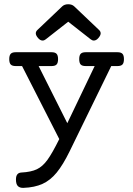

<svg xmlns="http://www.w3.org/2000/svg" viewBox="-20 -702 640 922"><path d="M575.2 -418Q575.2 -399.9 568.1 -392.3Q561 -384.8 544.4 -384.8H514.2L314.5 24.4Q282.7 89.4 252.4 126.5Q222.2 163.6 184.3 180.9Q146.5 198.2 92.3 200.2Q75.2 200.7 65.9 191.7Q56.6 182.6 56.6 159.7Q56.6 127.9 82.5 126.5Q129.4 124 157 110.8Q184.6 97.7 207.8 65.7Q231 33.7 264.6 -34.2L85.9 -384.8H55.2Q38.6 -384.8 31.5 -392.3Q24.4 -399.9 24.4 -418Q24.4 -436 31.5 -443.6Q38.6 -451.2 55.2 -451.2H228Q244.6 -451.2 251.7 -443.6Q258.8 -436 258.8 -418Q258.8 -399.9 251.7 -392.3Q244.6 -384.8 228 -384.8H165.5L303.2 -110.4L434.6 -384.8H391.1Q374.5 -384.8 367.4 -392.3Q360.4 -399.9 360.4 -418Q360.4 -436 367.4 -443.6Q374.5 -451.2 391.1 -451.2H544.4Q561 -451.2 568.1 -443.6Q575.2 -436 575.2 -418ZM335.9 -671.9 455.6 -558.1Q463.4 -550.8 463.4 -542Q463.4 -531.7 452.1 -519Q441.9 -507.3 430.7 -507.3Q422.9 -507.3 415.5 -513.2L307.6 -597.7L199.7 -513.2Q192.4 -507.3 184.6 -507.3Q173.3 -507.3 163.1 -519Q151.9 -531.7 151.9 -542Q151.9 -550.8 159.7 -558.1L279.3 -671.9Q290 -681.6 307.6 -681.6Q325.2 -681.6 335.9 -671.9Z"/></svg>

Font: Courier Prime
Style: Regular
Weight: 400
Designer: Alan Dague-Greene, Quote-Unquote Apps
Foundry: Quote-Unquote Apps
Version: Version 3.018